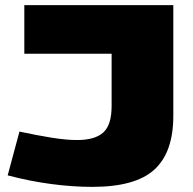

<svg xmlns="http://www.w3.org/2000/svg" viewBox="-20 -720 755 750"><path d="M10 -35 56 -206Q126 -191 182.5 -182Q239 -173 281 -173Q351 -173 383.5 -202.5Q416 -232 416 -306V-510H75V-700H657V-267Q657 -125 583 -57.5Q509 10 341 10Q265 10 181 -1Q97 -12 10 -35Z"/></svg>

Font: Georama Extended ExtraBold
Style: Regular
Weight: 800
Width: 7
Designer: Jean-Baptiste Levee
Foundry: Production Type
Version: Version 1.000